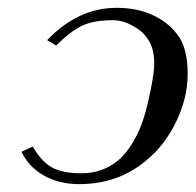

<svg xmlns="http://www.w3.org/2000/svg" viewBox="-20 -463 502 493"><path d="M35.2 -73.2 64 -86.9Q85.9 -48.8 112.8 -33.4Q139.6 -18.1 189 -18.1Q225.6 -18.1 255.4 -33Q285.2 -47.9 305.2 -74Q325.2 -100.1 337.9 -130.1Q350.6 -160.2 358.9 -195.8Q376 -267.6 376 -300.8Q376 -341.8 356.9 -366.2Q345.7 -383.3 320.3 -397.2Q294.9 -411.1 270 -411.1Q221.7 -411.1 192.4 -397.7Q163.1 -384.3 124 -346.2L101.1 -359.9Q180.2 -442.9 279.8 -442.9Q331.1 -442.9 370.6 -425Q410.2 -407.2 434.1 -376Q461.9 -342.3 461.9 -272.9Q461.9 -211.4 431.9 -149.7Q401.9 -87.9 354 -49.8Q282.7 9.8 183.1 9.8Q132.3 9.8 93.3 -12Q54.2 -33.7 35.2 -73.2Z"/></svg>

Font: Common Serif Medium
Style: Italic
Weight: 500
Italic angle: -12°
Designer: Philipp H. Poll, Khaled Hosny
Foundry: Stefan Peev, Context Ltd.
Version: Version 1.026